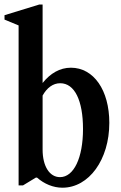

<svg xmlns="http://www.w3.org/2000/svg" viewBox="-20 -842 548 872"><path d="M263.5 10.5C384 10.5 476.5 -117 476.5 -284C476.5 -432.5 405.5 -534.5 302 -534.5C252 -534.5 208.5 -509 173.5 -465V-821.5H158.5L0.5 -773V-753L64.5 -726.5V0H84.5L143 -35.5H148C181 -6.5 222 10.5 263.5 10.5ZM252.5 -37.5C205 -37.5 173.5 -87 173.5 -162.5V-408C193 -443 220.5 -464 253.5 -464C319 -464 357 -385.5 357 -256C357 -125.5 315.5 -37.5 252.5 -37.5Z"/></svg>

Font: Libre Caslon Condensed SemiBold
Style: Regular
Weight: 600
Designer: Pablo Impallari, Rodrigo Fuenzalida, Katja Schimmel, Ertekin Erdin
Foundry: Pablo Impallari, Rodrigo Fuenzalida
Version: Version 2.000;gftools[0.9.33]